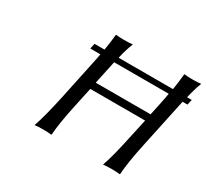

<svg xmlns="http://www.w3.org/2000/svg" viewBox="-132 -847 1128 1050"><g transform="rotate(30 431.5 -322.5)"><path d="M249 -545.9H312Q320.3 -596.2 325.2 -645L327.1 -647.9Q345.7 -645 377.9 -645Q412.1 -645 430.2 -647.9L431.2 -645Q415.5 -608.9 400.9 -545.9H744.1Q751.5 -588.9 756.8 -645L758.8 -647.9Q777.3 -645 810.1 -645Q843.8 -645 861.8 -647.9L862.8 -645Q848.6 -611.3 833 -545.9H862.8L855 -512.2H824.2L757.8 -200.2Q731.4 -76.7 726.1 0L723.1 2.9Q705.1 0 672.9 0Q638.7 0 620.1 2.9V0Q643.1 -64.5 671.9 -200.2L698.2 -320.8H352.1L326.2 -200.2Q298.8 -73.2 293.9 0L291 2.9Q272.5 0 241.2 0Q206.1 0 188 2.9V0Q211.9 -68.4 240.2 -200.2L292 -444.8Q303.2 -497.6 305.2 -512.2H241.2ZM724.1 -444.8Q733.9 -491.7 736.8 -512.2H392.1L360.8 -365.2H707Z"/></g></svg>

Font: Linear Smooth
Style: Italic
Weight: 400
Designer: Philipp H. Poll, Flanker
Foundry: Philipp H. Poll, reworked by Flanker
Version: Version 1.061 | FøM Fix